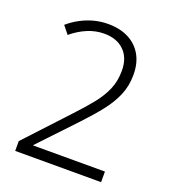

<svg xmlns="http://www.w3.org/2000/svg" viewBox="-133 -822 817 920"><g transform="rotate(20 275.5 -362.0)"><path d="M50 -50 247 -262Q296 -314 329.5 -356Q363 -398 381 -440.5Q399 -483 399 -535Q399 -601 361.5 -637.5Q324 -674 260 -674Q216 -674 174.5 -656.5Q133 -639 96 -608L64 -648Q92 -672 124 -689Q156 -706 190.5 -715Q225 -724 262 -724Q322 -724 366 -701.5Q410 -679 434 -637Q458 -595 458 -536Q458 -479 437.5 -431Q417 -383 380.5 -337Q344 -291 295 -239L122 -56V-54H488V0H50Z"/></g></svg>

Font: Noto Sans Devanagari Light
Style: Regular
Weight: 300
Version: Version 2.003